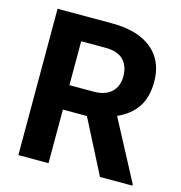

<svg xmlns="http://www.w3.org/2000/svg" viewBox="-106 -806 849 901"><g transform="rotate(15 319.0 -355.5)"><path d="M326.7 -260.3H210V0H63.5V-710.9H327.6Q453.6 -710.9 522 -654.8Q590.3 -598.6 590.3 -496.1Q590.3 -423.3 558.8 -374.8Q527.3 -326.2 463.4 -297.4L617.2 -6.8V0H460ZM210 -378.9H328.1Q383.3 -378.9 413.6 -407Q443.8 -435.1 443.8 -484.4Q443.8 -534.7 415.3 -563.5Q386.7 -592.3 327.6 -592.3H210Z"/></g></svg>

Font: RobotoInd
Style: Bold
Weight: 700
Designer: Google
Version: Version 2.001150; 2014